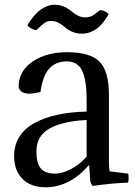

<svg xmlns="http://www.w3.org/2000/svg" viewBox="-20 -776 574 816"><path d="M134.8 -132.8Q134.8 -81.5 153.6 -59.8Q172.4 -38.1 213.9 -38.1Q244.1 -38.1 280.8 -56.9Q317.4 -75.7 348.1 -109.9V-266.1Q245.1 -260.7 189.9 -229.5Q134.8 -198.2 134.8 -132.8ZM348.1 -301.8V-353Q348.1 -437.5 328.6 -476.3Q309.1 -515.1 264.2 -515.1Q218.3 -515.1 190.2 -485.6Q162.1 -456.1 151.9 -384.8Q120.1 -377.9 105 -377.9Q66.4 -377.9 59.1 -405.8Q59.1 -474.1 118.2 -514.2Q177.2 -554.2 265.1 -554.2Q361.8 -554.2 402.3 -514.6Q442.9 -475.1 442.9 -373V-90.8Q442.9 -66.4 445.8 -47.9L524.9 -38.1Q528.3 -22.9 524.9 0Q458 2.4 374 14.2Q366.2 6.3 363.8 -5.9L358.9 -75.2Q275.9 20 173.8 20Q110.8 20 75.4 -15.9Q40 -51.8 40 -112.8Q40 -159.7 63 -195.6Q85.9 -231.4 127.7 -253.9Q169.4 -276.4 224.6 -288.3Q279.8 -300.3 348.1 -301.8ZM341.8 -702.1Q357.9 -702.1 370.1 -708Q382.3 -713.9 404.8 -732.9Q423.8 -732.9 441.9 -716.8Q440.4 -713.4 437.3 -707.8Q434.1 -702.1 423.6 -687.7Q413.1 -673.3 400.9 -662.1Q388.7 -650.9 369.4 -641.8Q350.1 -632.8 329.1 -632.8Q305.2 -632.8 286.1 -641.4Q267.1 -649.9 256.3 -659.9Q245.6 -669.9 230 -678.5Q214.4 -687 196.8 -687Q181.6 -687 169.2 -678.5Q156.7 -669.9 134.8 -647.9Q114.3 -649.9 96.2 -668Q98.1 -671.4 101.6 -677.5Q105 -683.6 116.7 -698.7Q128.4 -713.9 140.9 -725.3Q153.3 -736.8 172.6 -746.3Q191.9 -755.9 210.9 -755.9Q230 -755.9 245.6 -750.2Q261.2 -744.6 272 -736.8Q282.7 -729 292.7 -721.2Q302.7 -713.4 315.2 -707.8Q327.6 -702.1 341.8 -702.1Z"/></svg>

Font: Adamina
Style: Regular
Weight: 400
Designer: Cyreal (www.cyreal.org)
Foundry: Cyreal (www.cyreal.org)
Version: Version 1.010